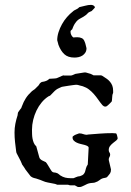

<svg xmlns="http://www.w3.org/2000/svg" viewBox="-20 -750 536 788"><path d="M215.3 8.3 206.5 4.9 176.3 -1Q165.5 -2.9 155.8 -7.3Q146 -11.7 134.8 -15.1Q128.4 -17.6 121.3 -19Q114.3 -20.5 108.9 -24.4Q108.4 -24.9 107.9 -25.1Q107.4 -25.4 106.9 -25.9Q106 -26.4 105.5 -26.9L84.5 -54.2Q84 -55.2 82.5 -57.6Q81.1 -60.1 79.1 -63Q77.1 -65.9 75.2 -68.6Q73.2 -71.3 72.3 -72.8Q71.3 -73.7 70.8 -74.7Q69.8 -76.7 69.8 -77.6Q65.4 -88.9 59.8 -98.9Q54.2 -108.9 48.8 -120.1Q47.9 -121.1 47.1 -124.3Q46.4 -127.4 46.4 -128.4Q43.9 -147 41.7 -167Q39.6 -187 39.6 -206.1Q39.6 -224.6 43 -241.9Q46.4 -259.3 52.2 -276.9Q52.2 -278.3 53 -283.4Q53.7 -288.6 54.7 -289.6Q55.2 -290 56.9 -292.7Q58.6 -295.4 60.8 -298.3Q63 -301.3 64.9 -303.7Q66.9 -306.2 67.4 -306.6Q67.4 -307.6 68.4 -310.1Q69.3 -312.5 69.8 -313.5Q76.7 -332.5 86.2 -347.2Q95.7 -361.8 111.3 -376L123 -384.3L138.2 -399.4L144 -408.2Q148.9 -413.6 155.3 -414.3Q161.6 -415 168 -417.5Q168.9 -417.5 170.9 -418.7Q172.9 -419.9 173.8 -419.9L183.1 -426.8Q184.1 -426.8 188.5 -427Q192.9 -427.2 198 -427.5Q203.1 -427.7 207.5 -428.2Q211.9 -428.7 212.9 -429.2Q213.4 -429.2 220.9 -432.6Q228.5 -436 233.9 -438.5Q234.9 -438.5 236.6 -439.2Q238.3 -439.9 238.8 -440.9Q240.7 -439.9 245.8 -439.9Q251 -439.9 256.8 -439.9Q262.2 -439.9 267.6 -439.9Q272.9 -439.9 275.4 -440.9Q275.9 -440.9 278.1 -441.9Q280.3 -442.9 282.7 -443.8Q285.2 -444.8 287.1 -445.8Q289.1 -446.8 289.6 -446.8L325.7 -452.6H332L352.1 -446.8Q353.5 -446.8 358.4 -443.8Q363.3 -440.9 363.8 -440.9H393.6Q394.5 -440.9 396.7 -440.2Q398.9 -439.5 400.4 -438.5Q409.7 -432.6 417.7 -427Q425.8 -421.4 431.6 -414.3Q437.5 -407.2 440.9 -398.4Q444.3 -389.6 444.3 -377V-369.1L441.4 -360.8Q441.4 -359.9 440.9 -356Q440.4 -352.1 440.2 -347.4Q439.9 -342.8 439.5 -338.6Q439 -334.5 438.5 -333.5Q438.5 -333.5 436.5 -331.3Q434.6 -329.1 431.6 -326.2Q428.7 -323.2 425.5 -320.3Q422.4 -317.4 420.4 -315.9Q418 -314 416.3 -313.2Q414.6 -312.5 412.1 -312.5Q408.2 -312.5 405.3 -314.5Q402.3 -316.4 400.4 -318.4Q390.6 -330.1 382.6 -341.8Q374.5 -353.5 365.2 -364Q356 -374.5 345.2 -382.8Q334.5 -391.1 319.8 -396Q318.4 -396.5 315.2 -397.2Q312 -397.9 308.3 -398.9Q304.7 -399.9 301.3 -400.9Q297.9 -401.9 296.4 -401.9H289.6Q286.6 -401.9 278.6 -400.6Q270.5 -399.4 261.7 -398.2Q252.9 -397 244.9 -395.5Q236.8 -394 233.9 -393.6Q232.4 -393.1 228.8 -391.4Q225.1 -389.6 221.2 -387.9Q217.3 -386.2 214.1 -384.3Q210.9 -382.3 209.5 -380.9Q208.5 -380.4 204.8 -377Q201.2 -373.5 197.3 -369.4Q193.4 -365.2 189.9 -361.8Q186.5 -358.4 185.5 -357.4Q184.6 -356.9 183.1 -356.4Q182.1 -356 181.2 -355.5Q180.2 -355 179.7 -355Q164.1 -345.2 151.4 -330.1Q138.7 -314.9 129.9 -296.6Q121.1 -278.3 116.2 -258.1Q111.3 -237.8 111.3 -217.8Q111.3 -209.5 111.6 -200Q111.8 -190.4 113.5 -181.2Q115.2 -171.9 118.7 -163.6Q122.1 -155.3 128.9 -149.4L141.1 -105Q142.1 -100.6 145.3 -97.4Q148.4 -94.2 152.3 -92Q156.2 -89.8 160.4 -88.1Q164.6 -86.4 168 -84.5Q169.4 -83.5 172.6 -78.6Q175.8 -73.7 179.4 -67.6Q183.1 -61.5 186.5 -55.9Q189.9 -50.3 191.4 -48.3Q195.8 -42.5 202.1 -42.2Q208.5 -42 215.3 -39.1Q215.8 -39.1 217.5 -37.8Q219.2 -36.6 221.2 -35.2Q223.1 -33.7 224.9 -32.2Q226.6 -30.8 227.1 -30.3Q237.8 -23.4 248 -21Q258.3 -18.6 271 -18.6H281.2Q281.7 -18.6 283.9 -19.5Q286.1 -20.5 288.6 -21.5Q291 -22.5 293.2 -23.4Q295.4 -24.4 296.4 -24.4Q297.4 -25.4 302.2 -26.1Q307.1 -26.9 308.1 -26.9Q318.8 -30.3 323.2 -35.2Q327.6 -40 329.3 -45.9Q331.1 -51.8 332.8 -59.1Q334.5 -66.4 340.3 -75.2L343.8 -143.6Q343.8 -147.9 338.9 -150.6Q334 -153.3 326.7 -155.3Q319.3 -157.2 310.8 -159.2Q302.2 -161.1 294.9 -164.6Q287.6 -168 282.7 -173.1Q277.8 -178.2 277.8 -186Q277.8 -189 279.1 -190.4Q280.3 -191.9 284.7 -194.3Q284.7 -194.8 287.4 -196Q290 -197.3 293.5 -198.5Q296.9 -199.7 300 -200.9Q303.2 -202.1 304.7 -202.6H305.7Q314 -202.6 321.5 -199.7Q329.1 -196.8 336.9 -196.8Q337.9 -196.8 338.9 -197.3Q339.4 -197.3 340.3 -197.8Q365.2 -199.7 390.6 -201.7Q416 -203.6 441.4 -203.6L456.1 -202.6Q457 -202.6 458.7 -199.2Q460.4 -195.8 462.9 -183.1Q462.9 -178.2 457.3 -173.6Q451.7 -168.9 444.6 -163.6Q437.5 -158.2 431.9 -151.1Q426.3 -144 426.3 -134.3Q426.3 -128.4 429.2 -124.3Q432.1 -120.1 432.1 -115.7Q432.1 -109.4 429.2 -105.5Q426.3 -101.6 426.3 -93.8L435.5 -54.7Q435.5 -49.3 434.6 -45.7Q433.6 -42 431.9 -38.8Q430.2 -35.6 427.2 -32.5Q424.3 -29.3 420.4 -24.4Q419.4 -23.4 418.7 -22.7Q418 -22 417 -22Q417 -21.5 414.8 -21Q412.6 -20.5 410.2 -20Q407.7 -19.5 405.5 -19Q403.3 -18.6 402.8 -18.6Q394.5 -16.1 388.2 -10.5Q381.8 -4.9 369.6 -1Q369.1 -0.5 365.7 0Q362.3 0.5 358.2 0.7Q354 1 350.6 1.5Q347.2 2 346.2 2.4Q341.3 3.4 336.2 5.9Q331.1 8.3 325.9 11Q320.8 13.7 315.9 15.6Q311 17.6 306.6 17.6H301.8Q299.8 17.6 298.8 17.1L287.1 10.7H269.5Q268.1 10.7 264.6 10Q261.2 9.3 259.8 8.3ZM369.6 -720.7Q369.6 -719.7 369.1 -718.8Q368.7 -717.8 367.2 -716.3Q365.7 -714.4 361.3 -710Q356.9 -705.6 356 -704.6Q355.5 -704.6 353.5 -703.6Q351.6 -702.6 349.4 -701.7Q347.2 -700.7 345.2 -699.7Q343.3 -698.7 342.8 -698.2Q341.8 -697.3 338.1 -693.6Q334.5 -689.9 333.5 -689Q322.8 -680.7 309.8 -674.3Q296.9 -668 288.6 -654.8Q288.1 -654.3 286.6 -652.1Q285.2 -649.9 283.7 -647Q282.2 -644 281 -641.4Q279.8 -638.7 279.3 -637.2Q278.8 -636.7 277.8 -633.8Q277.3 -632.3 276.9 -630.4Q276.4 -629.9 273.2 -627Q270 -624 270 -623.5Q269.5 -623 269.5 -621.3Q269.5 -619.6 269.5 -618.7Q269.5 -612.8 272.7 -606.2Q275.9 -599.6 281.2 -596.2Q285.2 -596.7 289.3 -596.9Q293.5 -597.2 297.4 -597.2Q307.6 -597.2 315.9 -593.3Q324.2 -589.4 328.1 -577.1Q328.6 -576.7 329.6 -573.5Q330.6 -570.3 331.5 -566.4Q332.5 -562.5 333.5 -558.3Q334.5 -554.2 335 -552.2Q335 -541.5 330.3 -534.2Q325.7 -526.9 318.6 -522.2Q311.5 -517.6 302.7 -515.6Q293.9 -513.7 285.6 -513.7Q258.8 -513.7 243.9 -527.6Q229 -541.5 219.7 -566.4Q219.7 -566.9 217.8 -574Q215.8 -581.1 214.8 -585Q214.8 -601.1 220.2 -617.9Q225.6 -634.8 234.4 -650.6Q243.2 -666.5 254.9 -679.9Q266.6 -693.4 279.3 -703.1Q282.2 -706.1 285.6 -707.8Q289.1 -709.5 292.7 -711.4Q296.4 -713.4 299.6 -715.3Q302.7 -717.3 305.7 -720.7Q317.9 -723.1 330.1 -726.6Q342.3 -730 353.5 -730Q358.4 -730 363 -727.8Q367.7 -725.6 369.6 -720.7Z"/></svg>

Font: IM FELL English SC
Style: Regular
Weight: 400
Designer: Igino Marini
Foundry: Igino Marini
Version: 3.00